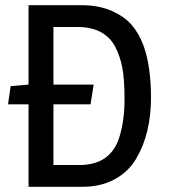

<svg xmlns="http://www.w3.org/2000/svg" viewBox="-20 -720 652 740"><path d="M90 -700H294Q360 -700 409.5 -678.5Q459 -657 487.5 -624Q516 -591 534 -542Q562 -462 562 -344Q562 -204 504 -107Q474 -57 421 -28.5Q368 0 297 0H90V-318H11L21 -388L90 -394ZM278 -616H186V-394H341L329 -318H186V-84H286Q410 -84 442 -198Q460 -260 460 -337Q460 -414 451.5 -458.5Q443 -503 424 -540Q383 -616 278 -616Z"/></svg>

Font: Magra
Style: Regular
Weight: 400
Designer: Viviana Monsalve
Foundry: Viviana Monsalve
Version: Version 1.001